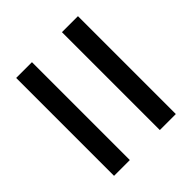

<svg xmlns="http://www.w3.org/2000/svg" viewBox="-52 -588 602 602"><g transform="rotate(45 249.0 -287.0)"><path d="M32 -353V-424H466V-353ZM32 -150V-220H466V-150Z"/></g></svg>

Font: Nunito Sans 7pt Condensed SemiBold
Style: Regular
Weight: 600
Width: 3
Designer: Vernon Adams
Foundry: Vernon Adams
Version: Version 3.101;gftools[0.9.27]